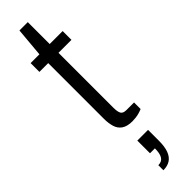

<svg xmlns="http://www.w3.org/2000/svg" viewBox="-327 -652 911 911"><g transform="rotate(-45 128.0 -197.0)"><path d="M166 11Q131 11 111.5 -2.5Q92 -16 85 -40Q78 -64 78 -94V-467H19V-526H78L91 -673H147V-526H234V-467H147V-98Q147 -71 154 -59Q161 -47 183 -47H234V-3Q225 1 213 4.5Q201 8 188.5 9.5Q176 11 166 11ZM105 279V245Q129 245 139.5 228Q150 211 150 177H117V92H189V164Q189 205 179.5 230Q170 255 151.5 267Q133 279 105 279Z"/></g></svg>

Font: Archivo SemiCondensed Light
Style: Regular
Weight: 300
Width: 4
Designer: Hector Gatti
Foundry: Omnibus-Type
Version: Version 2.001